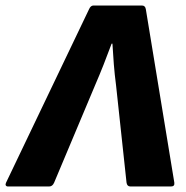

<svg xmlns="http://www.w3.org/2000/svg" viewBox="-53 -675 675 695"><path d="M-24 0Q-30 0 -32 -4Q-34 -8 -31 -14L269 -641Q275 -655 285 -655H461Q473 -655 475 -641L578 -14Q580 0 566 0H419Q407 0 405 -14L367 -367Q362 -405 359 -442.5Q356 -480 354 -517H351Q337 -479 322 -441Q307 -403 291 -366L143 -14Q137 0 125 0Z"/></svg>

Font: Sofia Sans Black
Style: Italic
Weight: 900
Italic angle: -9°
Version: Version 4.100-B